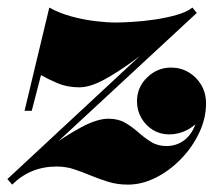

<svg xmlns="http://www.w3.org/2000/svg" viewBox="-60 -490 593 520"><path d="M-40 -5 442 -453 473 -455 3.5 -20ZM-27 10 -40 -5Q14.5 -47.5 65.5 -84.8Q116.5 -122 159.8 -145.2Q203 -168.5 234 -168.5Q260.5 -168.5 279.5 -157.2Q298.5 -146 314.8 -131.5Q331 -117 349 -105.8Q367 -94.5 391 -94.5Q415 -94.5 434.8 -107.2Q454.5 -120 466.2 -145.8Q478 -171.5 478 -210H497Q497 -187.5 483 -168.5Q469 -149.5 446.5 -137.8Q424 -126 398 -126Q374 -126 354.2 -138Q334.5 -150 322.8 -170.5Q311 -191 311 -216Q311 -253.5 338.5 -280.2Q366 -307 403.5 -307Q429 -307 450.5 -294.5Q472 -282 485 -260Q498 -238 498 -210Q498 -169 479.2 -129.8Q460.5 -90.5 429.5 -58.8Q398.5 -27 361.2 -8.5Q324 10 286.5 10Q258 10 233.5 2.5Q209 -5 186.2 -14.5Q163.5 -24 141 -31.5Q118.5 -39 93.5 -39Q57.5 -39 27.2 -26.5Q-3 -14 -27 10ZM6.5 -190 73.5 -469.5Q100.5 -454.5 133.5 -445.5Q166.5 -436.5 198.2 -432.8Q230 -429 253 -429Q271 -429 299.8 -430.8Q328.5 -432.5 360.2 -437.2Q392 -442 419 -449.8Q446 -457.5 461 -469.5L473 -455Q433 -427 389.2 -392.5Q345.5 -358 302.5 -326.2Q259.5 -294.5 221.5 -274Q183.5 -253.5 155 -253.5Q122 -253.5 96.2 -264.5Q70.5 -275.5 51 -286.5L26 -190Z"/></svg>

Font: Bodoni Moda Black
Style: Italic
Weight: 900
Italic angle: -13°
Version: Version 2.005